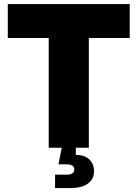

<svg xmlns="http://www.w3.org/2000/svg" viewBox="-20 -748 696 972"><path d="M19.5 -555.7V-727.5H636.7V-555.7H429.7V0H226.6V-555.7ZM258.8 204.1V136.2H316.9Q356 136.2 356 109.9Q356 84 316.9 84H275.9L296.4 -19.5H363.8V36.1Q408.7 36.1 432.4 59.6Q456.1 83 456.1 118.2Q456.1 159.2 424.8 181.6Q393.6 204.1 335.9 204.1Z"/></svg>

Font: Inter Display Black
Style: Regular
Weight: 900
Designer: Rasmus Andersson
Foundry: rsms
Version: Version 4.000;git-a52131595